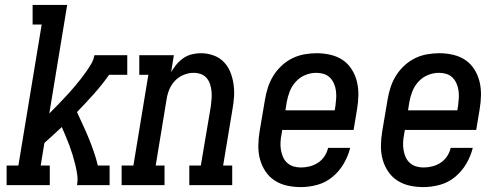

<svg xmlns="http://www.w3.org/2000/svg" viewBox="-20 -755 2040 783"><path d="M7 0V-80H55L150 -655H113V-735H254L181 -292Q195 -306 208 -319.5Q221 -333 234.5 -347Q248 -361 260.5 -375Q273 -389 285.5 -403.5Q298 -418 309.5 -433Q321 -448 332 -463.5Q343 -479 352.5 -495.5Q362 -512 365 -530H499V-450H425Q396 -409 362.5 -371.5Q329 -334 294 -298Q306 -271 318.5 -244.5Q331 -218 342 -191Q353 -164 362.5 -136.5Q372 -109 379 -80H427V0H294Q298 -21 295 -42Q292 -63 287 -83.5Q282 -104 276 -123.5Q270 -143 263 -162Q256 -181 248 -199.5Q240 -218 232 -237Q215 -221 197 -204.5Q179 -188 161 -172L146 -80H183V0Z M476 0V-80H524L585 -450H548V-530H689L678 -461Q687 -477 699.5 -492Q712 -507 728 -518Q744 -529 762.5 -533.5Q781 -538 799 -538Q825 -538 849.5 -529.5Q874 -521 891.5 -503.5Q909 -486 918.5 -463Q928 -440 932 -414.5Q936 -389 934.5 -362.5Q933 -336 928 -309L890 -80H927V0H752V-80H799L840 -323Q842 -338 843 -353.5Q844 -369 842.5 -383.5Q841 -398 836.5 -412Q832 -426 822.5 -437Q813 -448 799 -453Q785 -458 770 -458Q749 -458 728.5 -449.5Q708 -441 693 -425Q678 -409 670 -389Q662 -369 659 -348L615 -80H651V0Z M1207 8Q1178 8 1150.5 2Q1123 -4 1100 -19Q1077 -34 1062 -57Q1047 -80 1040 -106.5Q1033 -133 1033.5 -162.5Q1034 -192 1039 -221L1061 -351Q1065 -375 1073 -399.5Q1081 -424 1095 -446.5Q1109 -469 1129 -487.5Q1149 -506 1172.5 -517.5Q1196 -529 1221.5 -533.5Q1247 -538 1272 -538Q1300 -538 1328 -531.5Q1356 -525 1378 -510Q1400 -495 1414.5 -472Q1429 -449 1435.5 -422.5Q1442 -396 1441.5 -367Q1441 -338 1436 -309L1422 -225H1131L1128 -207Q1125 -192 1124 -176Q1123 -160 1125.5 -144.5Q1128 -129 1134 -115Q1140 -101 1151 -91Q1162 -81 1176.5 -76.5Q1191 -72 1207 -72Q1225 -72 1243 -76.5Q1261 -81 1277 -91.5Q1293 -102 1303.5 -118Q1314 -134 1318 -152H1408Q1400 -119 1382 -88Q1364 -57 1336.5 -34Q1309 -11 1275 -1.5Q1241 8 1207 8ZM1144 -305H1345L1348 -323Q1350 -338 1351 -354Q1352 -370 1350 -385Q1348 -400 1342 -414Q1336 -428 1325.5 -438.5Q1315 -449 1300.5 -453.5Q1286 -458 1270 -458Q1270 -458 1270 -458Q1270 -458 1270 -458Q1247 -458 1225 -449Q1203 -440 1186.5 -422Q1170 -404 1161.5 -382Q1153 -360 1149 -337Z M1707 8Q1678 8 1650.5 2Q1623 -4 1600 -19Q1577 -34 1562 -57Q1547 -80 1540 -106.5Q1533 -133 1533.5 -162.5Q1534 -192 1539 -221L1561 -351Q1565 -375 1573 -399.5Q1581 -424 1595 -446.5Q1609 -469 1629 -487.5Q1649 -506 1672.5 -517.5Q1696 -529 1721.5 -533.5Q1747 -538 1772 -538Q1800 -538 1828 -531.5Q1856 -525 1878 -510Q1900 -495 1914.5 -472Q1929 -449 1935.5 -422.5Q1942 -396 1941.5 -367Q1941 -338 1936 -309L1922 -225H1631L1628 -207Q1625 -192 1624 -176Q1623 -160 1625.5 -144.5Q1628 -129 1634 -115Q1640 -101 1651 -91Q1662 -81 1676.5 -76.5Q1691 -72 1707 -72Q1725 -72 1743 -76.5Q1761 -81 1777 -91.5Q1793 -102 1803.5 -118Q1814 -134 1818 -152H1908Q1900 -119 1882 -88Q1864 -57 1836.5 -34Q1809 -11 1775 -1.5Q1741 8 1707 8ZM1644 -305H1845L1848 -323Q1850 -338 1851 -354Q1852 -370 1850 -385Q1848 -400 1842 -414Q1836 -428 1825.5 -438.5Q1815 -449 1800.5 -453.5Q1786 -458 1770 -458Q1770 -458 1770 -458Q1770 -458 1770 -458Q1747 -458 1725 -449Q1703 -440 1686.5 -422Q1670 -404 1661.5 -382Q1653 -360 1649 -337Z"/></svg>

Font: Iosevka Curly Slab MdObl
Style: Regular
Weight: 500
Italic angle: -9°
Monospace: yes
Designer: Belleve Invis
Foundry: Belleve Invis
Version: Version 11.0.0; ttfautohint (v1.8.3)